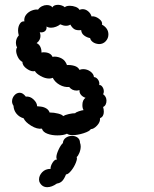

<svg xmlns="http://www.w3.org/2000/svg" viewBox="-20 -562 640 797"><path d="M411 -98Q411 -78 395 -71Q397 -56 383 -41Q369 -26 357 -26Q352 -17 327 -9Q302 -1 281 -1Q266 -1 258 -7Q244 0 218 0Q195 0 176.5 -7Q158 -14 154 -28Q134 -25 109.5 -40Q85 -55 78 -71Q60 -76 48.5 -90Q37 -104 36 -123Q30 -132 30 -141Q30 -155 39.5 -166Q49 -177 62 -177Q75 -177 87 -161Q105 -163 119.5 -149Q134 -135 134 -121Q137 -121 149.5 -119.5Q162 -118 172 -112Q182 -106 186 -95Q204 -95 221.5 -90.5Q239 -86 242 -80Q250 -85 265.5 -88.5Q281 -92 292 -92Q295 -96 307 -100Q319 -104 327 -105Q322 -112 322 -126Q322 -147 335 -156Q323 -160 316 -168.5Q309 -177 310 -188Q302 -186 298 -186Q279 -186 267 -201Q247 -199 227.5 -210Q208 -221 199 -239Q192 -236 184 -236Q167 -236 148.5 -246.5Q130 -257 125 -267Q111 -263 92 -276Q73 -289 73 -305Q61 -311 54 -325.5Q47 -340 47 -352Q47 -361 51 -364Q46 -374 46 -384Q46 -402 58 -415Q55 -426 55 -435Q55 -452 62.5 -463.5Q70 -475 81 -473Q79 -489 88.5 -501Q98 -513 112.5 -518.5Q127 -524 138 -522Q144 -531 154 -536Q164 -541 174 -541Q191 -541 198 -531Q199 -536 205.5 -539Q212 -542 221 -542Q229 -542 237 -539Q245 -536 249 -532Q255 -538 270 -538Q282 -538 294 -533.5Q306 -529 310 -521Q316 -524 323 -524Q335 -524 345.5 -515.5Q356 -507 360 -494Q375 -496 391 -484Q407 -472 403 -460Q430 -445 430 -419Q430 -403 419 -391Q408 -379 391 -379Q376 -380 366 -387Q356 -394 354 -404Q341 -406 329.5 -414.5Q318 -423 317 -437Q298 -435 288.5 -441Q279 -447 272 -460Q265 -455 254 -455Q243 -455 230 -461Q223 -455 212.5 -451Q202 -447 192 -447Q181 -447 173 -452Q175 -440 167 -433Q159 -426 145 -428Q148 -421 148 -413Q148 -395 132 -383Q143 -378 148 -366.5Q153 -355 152 -344L160 -345Q190 -345 198 -326L206 -327Q222 -327 236.5 -319Q251 -311 258 -292Q274 -293 289 -288.5Q304 -284 310 -272Q318 -275 325 -275Q342 -275 355.5 -265Q369 -255 370 -242Q379 -242 386.5 -232Q394 -222 392 -209Q399 -210 405 -201.5Q411 -193 411 -182Q411 -176 408 -171Q422 -161 422 -144Q422 -135 418.5 -128Q415 -121 408 -118Q411 -108 411 -98ZM142 183Q142 167 155 153Q168 139 190 139Q189 128 198 113.5Q207 99 217 100Q214 97 214 91Q214 79 223 59.5Q232 40 241 32Q242 18 253 10Q264 2 279 2Q293 2 302.5 9.5Q312 17 312 30Q315 38 315 46Q315 59 309.5 72.5Q304 86 298 90Q302 95 295 113Q288 131 275.5 146.5Q263 162 254 162Q247 180 238.5 189Q230 198 216 200Q195 215 176 215Q164 215 155.5 208.5Q147 202 143 191Q142 188 142 183Z"/></svg>

Font: Pangolin
Style: Regular
Weight: 400
Designer: Kevin Burke
Foundry: Google, Inc.
Version: Version 1.101